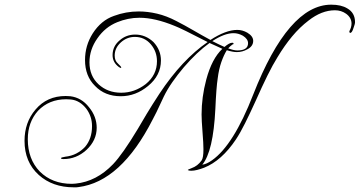

<svg xmlns="http://www.w3.org/2000/svg" viewBox="-20 -705 1540 822"><path d="M296 97Q205 97 146 44Q85 -11 85 -102Q85 -181 132 -236Q181 -294 261 -294Q266 -294 271.5 -293.5Q277 -293 281 -293Q329 -287 361 -246Q394 -206 394 -158Q394 -104 350 -63Q307 -24 252 -24Q241 -24 241 -28Q241 -31 259 -34Q286 -37 307 -48Q328 -59 344 -76Q374 -111 374 -165Q374 -206 350 -239Q322 -275 284 -279Q280 -279 274.5 -279.5Q269 -280 263 -280Q190 -280 143 -231Q99 -182 99 -109Q99 -24 150 29Q203 82 287 82Q292 82 296.5 81.5Q301 81 304 81Q393 72 464 -2Q505 -45 570 -153Q585 -179 607.5 -216.5Q630 -254 662 -303Q711 -377 763 -432.5Q815 -488 869 -525Q755 -584 728 -594Q643 -629 577 -629Q552 -629 528 -624Q504 -619 482 -610Q430 -589 397 -541Q363 -493 363 -438Q363 -380 402 -344Q441 -308 499 -308Q556 -308 604 -345Q652 -384 652 -443Q652 -484 626 -515Q599 -547 557 -547Q524 -547 498 -524Q471 -500 471 -467Q471 -445 485 -433Q499 -420 499 -416Q499 -415 498.5 -414.5Q498 -414 498 -414Q495 -414 489 -418Q462 -438 462 -469Q462 -507 492 -532Q520 -557 559 -557Q603 -557 637 -525Q669 -491 669 -446Q669 -382 614 -337Q561 -293 497 -293Q429 -293 387 -337Q344 -379 344 -448Q344 -510 377 -562Q413 -618 468 -637Q519 -656 574 -656Q612 -656 652.5 -646.5Q693 -637 735 -615Q772 -596 808 -575Q844 -554 881 -534Q947 -577 996 -577Q1018 -577 1039 -565Q1064 -550 1064 -530Q1064 -507 1039 -494Q1018 -482 994 -482Q977 -482 951 -490Q938 -469 927.5 -439Q917 -409 912 -369Q909 -350 906.5 -317.5Q904 -285 902 -239Q893 -56 846 0Q864 -2 888 -19Q980 -84 1064 -300Q1215 -685 1398 -685Q1441 -685 1467 -669Q1500 -650 1500 -610Q1500 -606 1498 -599Q1496 -592 1493 -584Q1487 -564 1479 -564Q1476 -564 1476 -570H1475Q1480 -579 1482.5 -587.5Q1485 -596 1485 -604Q1485 -629 1462 -646Q1441 -661 1414 -661Q1357 -661 1301 -617Q1264 -589 1231 -549.5Q1198 -510 1168 -460Q1148 -428 1125 -381.5Q1102 -335 1075 -274Q1050 -219 1029 -177Q1008 -135 990 -108Q929 -17 854 13Q838 19 824 22.5Q810 26 799 26Q790 26 786 24L784 23Q784 21 800 15Q826 6 843 -18Q851 -29 851 -66Q851 -78 850 -96.5Q849 -115 847 -140Q845 -166 844 -184Q843 -202 843 -215Q843 -289 863 -364Q887 -454 932 -496Q921 -501 907 -507.5Q893 -514 877 -521Q823 -482 767 -417Q740 -385 718 -353.5Q696 -322 681 -291Q673 -275 662 -250.5Q651 -226 634 -194Q498 73 316 96Q312 97 307 97Q302 97 296 97ZM996 -489Q1042 -489 1042 -520Q1042 -538 1020 -552Q1000 -563 980 -563Q941 -563 889 -529Q903 -522 916 -515.5Q929 -509 941 -504Q962 -522 974 -522Q980 -522 980 -518Q980 -515 976 -515Q966 -508 957 -498Q981 -489 996 -489Z"/></svg>

Font: Imperial Script
Style: Regular
Weight: 400
Designer: Robert E. Leuschke
Foundry: Robert E. Leuschke
Version: Version 1.010; ttfautohint (v1.8.3)